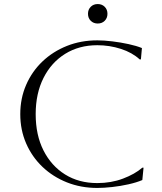

<svg xmlns="http://www.w3.org/2000/svg" viewBox="-20 -913 798 947"><path d="M688 -86 682 -25Q654 -13 614 -4Q574 5 533 9.5Q492 14 460 14Q379 14 310 -13.5Q241 -41 189.5 -90Q138 -139 109 -205.5Q80 -272 80 -350Q80 -428 109 -494.5Q138 -561 189.5 -610Q241 -659 310 -686.5Q379 -714 460 -714Q493 -714 534 -709Q575 -704 614 -695.5Q653 -687 680 -676L675 -620H669Q632 -654 576 -672Q520 -690 460 -690Q370 -690 301.5 -647.5Q233 -605 194.5 -528.5Q156 -452 156 -350Q156 -247 194.5 -171Q233 -95 301 -52.5Q369 -10 460 -10Q528 -10 586.5 -32Q645 -54 682 -86ZM414 -845Q414 -866 427.5 -879.5Q441 -893 462 -893Q483 -893 496.5 -879.5Q510 -866 510 -845Q510 -824 496.5 -810.5Q483 -797 462 -797Q441 -797 427.5 -810.5Q414 -824 414 -845Z"/></svg>

Font: Aboreto
Style: Regular
Weight: 400
Designer: Dominik Jáger
Foundry: Dominik Jáger
Version: Version 1.001; ttfautohint (v1.8.4.7-5d5b)